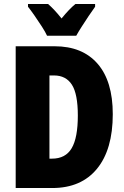

<svg xmlns="http://www.w3.org/2000/svg" viewBox="-20 -998 627 967"><path d="M548 -423Q548 -245 468.5 -148Q389 -51 243 -51H59V-765H255Q395 -765 471.5 -677Q548 -589 548 -423ZM372 -416Q372 -525 342 -571.5Q312 -618 252 -618H229V-199H242Q310 -199 341 -251.5Q372 -304 372 -416ZM217 -818Q209 -836 191 -864Q173 -892 153.5 -920Q134 -948 121 -964V-978H222Q237 -965 254 -947Q271 -929 290 -905Q330 -954 360 -978H459V-964Q445 -945 427 -918Q409 -891 392 -864.5Q375 -838 364 -818Z"/></svg>

Font: Noto Sans Tamil UI ExtraCondensed Black
Style: Regular
Weight: 900
Width: 2
Designer: Jelle Bosma - Monotype Design Team
Foundry: Monotype Imaging Inc.
Version: Version 2.004; ttfautohint (v1.8.4.7-5d5b)